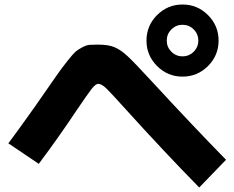

<svg xmlns="http://www.w3.org/2000/svg" viewBox="-20 -840 1040 852"><path d="M17 -204Q25 -214 62 -265Q99 -316 136.5 -369Q174 -422 174 -423Q217 -485 236 -512Q255 -539 280 -570.5Q305 -602 315.5 -611Q326 -620 345 -630Q364 -640 377.5 -641Q391 -642 416 -642Q462 -642 489.5 -630Q517 -618 547 -590Q577 -562 658 -474Q838 -279 983 -131L864 -8Q708 -167 537 -356Q475 -425 453 -446.5Q431 -468 416 -468Q404 -468 385.5 -444Q367 -420 319 -349Q239 -229 152 -113ZM839.5 -610.5Q860 -631 860 -660Q860 -689 839.5 -709.5Q819 -730 790 -730Q761 -730 740.5 -709.5Q720 -689 720 -660Q720 -631 740.5 -610.5Q761 -590 790 -590Q819 -590 839.5 -610.5ZM903 -773Q950 -726 950 -660Q950 -594 903 -547Q856 -500 790 -500Q724 -500 677 -547Q630 -594 630 -660Q630 -726 677 -773Q724 -820 790 -820Q856 -820 903 -773Z"/></svg>

Font: M PLUS 1p ExtraBold
Style: Regular
Weight: 800
Version: Version 1.062